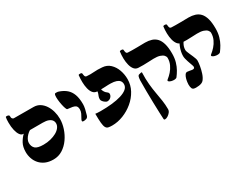

<svg xmlns="http://www.w3.org/2000/svg" viewBox="-82 -1251 2685 2089"><g transform="rotate(-30 1261.0 -206.5)"><path d="M259 12Q201 12 159 -6.5Q117 -25 89.5 -56.5Q62 -88 48.5 -127.5Q35 -167 35 -209Q35 -274 59.5 -318.5Q84 -363 117 -394H109Q88 -394 70.5 -418Q53 -442 43 -484.5Q33 -527 33 -580Q33 -604 34 -617.5Q35 -631 38 -647Q39 -652 50 -652.5Q61 -653 72 -648.5Q83 -644 82 -635Q81 -613 89.5 -603Q98 -593 107 -593Q170 -593 234.5 -592.5Q299 -592 354 -592Q398 -592 432 -570.5Q466 -549 490 -512.5Q514 -476 526.5 -430.5Q539 -385 539 -337Q539 -280 519 -219Q499 -158 462 -105.5Q425 -53 373.5 -20.5Q322 12 259 12ZM245 -182Q292 -182 334 -192.5Q376 -203 408.5 -221Q441 -239 459.5 -263.5Q478 -288 478 -315Q478 -338 465.5 -355.5Q453 -373 426 -383.5Q399 -394 355 -394H195Q176 -383 157 -364Q138 -345 126 -322.5Q114 -300 114 -279Q114 -233 141.5 -207.5Q169 -182 245 -182Z M751 -186Q743 -186 737.5 -188.5Q732 -191 733 -200Q734 -210 745 -228Q756 -246 767 -269.5Q778 -293 778 -317Q778 -338 771.5 -351.5Q765 -365 746.5 -373Q728 -381 692 -384Q685 -385 677 -386Q669 -387 661 -388Q654 -389 646 -411Q638 -433 631.5 -465Q625 -497 622 -529Q619 -561 622 -582.5Q625 -604 637 -604Q644 -604 651 -604Q658 -604 665 -603Q672 -602 679 -599Q731 -581 765.5 -551Q800 -521 818 -472.5Q836 -424 836 -349Q836 -324 828.5 -290Q821 -256 811 -224Q804 -199 786 -192.5Q768 -186 751 -186Z M1082 -440Q1082 -397 1091.5 -374.5Q1101 -352 1113 -341Q1125 -330 1134.5 -322.5Q1144 -315 1144 -302Q1144 -279 1126 -261Q1108 -243 1081 -243Q1072 -243 1057.5 -252.5Q1043 -262 1031.5 -276Q1020 -290 1020 -304Q1020 -324 1025.5 -338Q1031 -352 1036.5 -367Q1042 -382 1042 -405ZM996 11Q966 11 947 6.5Q928 2 917.5 -17Q907 -36 903 -77.5Q899 -119 899 -192Q913 -191 924 -189.5Q935 -188 964 -188Q1040 -188 1106.5 -195Q1173 -202 1223.5 -217.5Q1274 -233 1302.5 -257Q1331 -281 1331 -315Q1331 -341 1317.5 -358Q1304 -375 1277 -384Q1250 -393 1209 -394Q1182 -395 1133 -392Q1084 -389 1037 -392Q1006 -394 987 -417.5Q968 -441 959 -478.5Q950 -516 949 -560Q948 -604 953 -647Q954 -651 964 -652.5Q974 -654 985 -651.5Q996 -649 996 -641Q998 -619 1002.5 -607Q1007 -595 1023 -593Q1069 -589 1113 -593Q1157 -597 1217 -592Q1275 -588 1314 -550.5Q1353 -513 1372.5 -458Q1392 -403 1392 -344Q1392 -270 1357 -205.5Q1322 -141 1264 -92.5Q1206 -44 1136 -16.5Q1066 11 996 11Z M1863 -95Q1855 -84 1834.5 -82.5Q1814 -81 1793 -86.5Q1772 -92 1763 -102Q1754 -112 1770 -124Q1796 -144 1822.5 -173.5Q1849 -203 1867 -241.5Q1885 -280 1885 -324Q1885 -342 1870.5 -358.5Q1856 -375 1825.5 -385Q1795 -395 1746 -394Q1715 -393 1682.5 -391.5Q1650 -390 1617.5 -389.5Q1585 -389 1554 -391Q1523 -393 1504 -416.5Q1485 -440 1475.5 -477.5Q1466 -515 1465 -559Q1464 -603 1470 -646Q1471 -650 1481.5 -651.5Q1492 -653 1502.5 -650.5Q1513 -648 1513 -640Q1514 -618 1519 -605.5Q1524 -593 1540 -592Q1566 -591 1593 -590.5Q1620 -590 1657.5 -590.5Q1695 -591 1754 -592Q1799 -592 1835.5 -580.5Q1872 -569 1897.5 -541.5Q1923 -514 1937 -465.5Q1951 -417 1951 -343Q1951 -284 1937.5 -238Q1924 -192 1904 -157Q1884 -122 1863 -95ZM1528 240Q1521 240 1518 238Q1515 236 1514 229Q1512 201 1510 144.5Q1508 88 1506 16.5Q1504 -55 1503.5 -128.5Q1503 -202 1504 -264Q1506 -293 1510.5 -307.5Q1515 -322 1528 -325L1557 -332L1564 -328Q1561 -243 1567.5 -177.5Q1574 -112 1584 -57Q1594 -2 1602 50Q1610 102 1610 160Q1610 181 1595.5 199Q1581 217 1562 228.5Q1543 240 1528 240Z M2409 -95Q2401 -84 2380.5 -82.5Q2360 -81 2339 -86.5Q2318 -92 2309 -102Q2300 -112 2316 -124Q2342 -144 2368.5 -173.5Q2395 -203 2413 -241.5Q2431 -280 2431 -324Q2431 -342 2416.5 -358.5Q2402 -375 2371.5 -385Q2341 -395 2292 -394Q2261 -393 2228.5 -391.5Q2196 -390 2163.5 -389.5Q2131 -389 2100 -391Q2069 -393 2050 -416.5Q2031 -440 2021.5 -477.5Q2012 -515 2011 -559Q2010 -603 2016 -646Q2017 -650 2027.5 -651.5Q2038 -653 2048.5 -650.5Q2059 -648 2059 -640Q2060 -618 2065 -605.5Q2070 -593 2086 -592Q2112 -591 2139 -590.5Q2166 -590 2203.5 -590.5Q2241 -591 2300 -592Q2345 -592 2381.5 -580.5Q2418 -569 2443.5 -541.5Q2469 -514 2483 -465.5Q2497 -417 2497 -343Q2497 -284 2483.5 -238Q2470 -192 2450 -157Q2430 -122 2409 -95ZM1991 110Q1954 110 1945 91Q1936 72 1936 40Q1936 30 1938.5 9.5Q1941 -11 1947.5 -33.5Q1954 -56 1965 -72Q1976 -88 1992 -88Q2004 -88 2019.5 -84.5Q2035 -81 2049.5 -79Q2064 -77 2073.5 -81.5Q2083 -86 2083 -102Q2083 -107 2078.5 -119.5Q2074 -132 2068 -149Q2062 -166 2055.5 -185Q2049 -204 2044.5 -223Q2040 -242 2040 -259Q2040 -284 2046 -312.5Q2052 -341 2063.5 -370Q2075 -399 2091 -423L2143 -424Q2126 -398 2115 -378.5Q2104 -359 2099 -341Q2094 -323 2094 -303Q2094 -293 2100 -277Q2106 -261 2114.5 -242Q2123 -223 2131.5 -203.5Q2140 -184 2146 -166.5Q2152 -149 2152 -137Q2152 -112 2145 -71Q2138 -30 2124.5 11.5Q2111 53 2089 80Q2079 92 2063.5 98.5Q2048 105 2029.5 107.5Q2011 110 1991 110Z"/></g></svg>

Font: Noto Rashi Hebrew Black
Style: Regular
Weight: 900
Version: Version 1.006